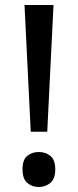

<svg xmlns="http://www.w3.org/2000/svg" viewBox="-20 -734 312 768"><path d="M169 -207H103L78 -714H194ZM70 -57Q70 -95 89 -110.5Q108 -126 135 -126Q162 -126 181.5 -110.5Q201 -95 201 -57Q201 -19 181.5 -2.5Q162 14 135 14Q108 14 89 -2.5Q70 -19 70 -57Z"/></svg>

Font: Noto Sans Kayah Li Medium
Style: Regular
Weight: 500
Designer: Monotype Design Team, Sérgio Martins
Foundry: Monotype Imaging Inc.
Version: Version 2.002; ttfautohint (v1.8.4.7-5d5b)